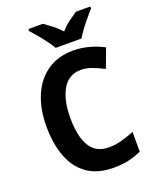

<svg xmlns="http://www.w3.org/2000/svg" viewBox="-170 -1030 918 1136"><g transform="rotate(-20 289.5 -462.0)"><path d="M360 -601Q282 -601 243 -533.5Q204 -466 204 -355Q204 -239 241.5 -176Q279 -113 361 -113Q399 -113 437.5 -123Q476 -133 522 -151V-27Q480 -8 438.5 1Q397 10 346 10Q247 10 182.5 -34.5Q118 -79 86 -161Q54 -243 54 -356Q54 -464 89 -547Q124 -630 191.5 -677Q259 -724 356 -724Q406 -724 454 -711Q502 -698 546 -675L501 -555Q465 -574 429.5 -587.5Q394 -601 360 -601ZM265 -774Q253 -795 232.5 -822.5Q212 -850 190 -876.5Q168 -903 151 -921V-934H242Q265 -918 293 -896.5Q321 -875 345 -848Q369 -876 397.5 -897Q426 -918 450 -934H541V-921Q524 -903 502 -876.5Q480 -850 460 -823Q440 -796 427 -774Z"/></g></svg>

Font: Noto Sans Tamil SemiCondensed
Style: Bold
Weight: 700
Width: 4
Designer: Jelle Bosma - Monotype Design Team
Foundry: Monotype Imaging Inc.
Version: Version 2.004; ttfautohint (v1.8.4.7-5d5b)